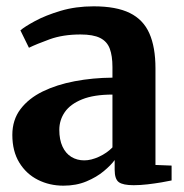

<svg xmlns="http://www.w3.org/2000/svg" viewBox="-20 -576 581 607"><path d="M180.5 11Q136.5 11 99.8 -7.5Q63 -26 41 -62Q19 -98 19 -149.5Q19 -197 44.8 -231Q70.5 -265 115 -286.8Q159.5 -308.5 216.2 -319.2Q273 -330 335.5 -330.5V-364Q335.5 -399.5 327 -422.2Q318.5 -445 296.5 -456Q274.5 -467 234.5 -467Q179 -467 137 -451.8Q95 -436.5 71.5 -425L44.5 -480Q57.5 -491.5 90.8 -509.5Q124 -527.5 171.8 -541.8Q219.5 -556 276 -556Q347.5 -556 390.2 -535Q433 -514 452.2 -470.5Q471.5 -427 471.5 -360V-54.5L522.5 -52.5V-5.5Q511.5 -3 490.8 0.5Q470 4 446.5 6.8Q423 9.5 402.5 9.5Q369 9.5 355.8 0Q342.5 -9.5 342.5 -39.5V-70Q331 -54 308.2 -35Q285.5 -16 253.2 -2.5Q221 11 180.5 11ZM246.5 -69Q268 -69 293 -80.5Q318 -92 335.5 -110V-277Q277 -277 239.8 -262Q202.5 -247 185 -221.8Q167.5 -196.5 167.5 -165.5Q167.5 -134.5 177.5 -112.8Q187.5 -91 205.5 -80Q223.5 -69 246.5 -69Z"/></svg>

Font: Merriweather 48pt
Style: Bold
Weight: 700
Version: Version 2.100